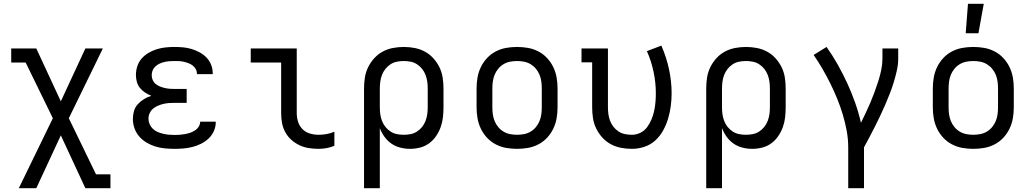

<svg xmlns="http://www.w3.org/2000/svg" viewBox="-20 -775 5440 1010"><path d="M79 215 258 -153 115 -446H39V-520H171L300 -242L429 -520H521L342 -153L485 142H561V215H429L300 -63L171 215Z M897 8Q872 8 846.5 5.5Q821 3 797 -4.5Q773 -12 751 -25Q729 -38 712.5 -57Q696 -76 687.5 -100Q679 -124 679 -150Q679 -171 685 -191.5Q691 -212 705.5 -227.5Q720 -243 738 -254Q756 -265 776 -271Q759 -278 743.5 -288Q728 -298 716.5 -312Q705 -326 700 -344Q695 -362 695 -381Q695 -404 702.5 -427Q710 -450 725.5 -467.5Q741 -485 761.5 -497Q782 -509 804.5 -516Q827 -523 850.5 -525.5Q874 -528 897 -528Q920 -528 942.5 -526Q965 -524 987 -517.5Q1009 -511 1029.5 -500Q1050 -489 1066 -472.5Q1082 -456 1090.5 -434.5Q1099 -413 1099 -390V-385H1016V-387Q1016 -400 1010 -411Q1004 -422 994 -430Q984 -438 972 -442.5Q960 -447 947.5 -450Q935 -453 922.5 -453.5Q910 -454 897 -454Q884 -454 871 -453Q858 -452 845 -449Q832 -446 820 -440.5Q808 -435 798 -426Q788 -417 783 -405Q778 -393 778 -379Q778 -366 783.5 -353.5Q789 -341 799 -333Q809 -325 821.5 -320Q834 -315 847 -312Q860 -309 873.5 -308Q887 -307 900 -307H962V-234H900Q885 -234 870 -233Q855 -232 840 -228.5Q825 -225 811 -219Q797 -213 785.5 -203.5Q774 -194 767.5 -180Q761 -166 761 -151Q761 -136 767 -122Q773 -108 784 -97.5Q795 -87 809 -81Q823 -75 837.5 -71.5Q852 -68 867 -66.5Q882 -65 897 -65Q911 -65 925 -66Q939 -67 953 -69.5Q967 -72 980 -76.5Q993 -81 1005 -88.5Q1017 -96 1025 -108.5Q1033 -121 1033 -135H1115V-132Q1115 -108 1105 -85.5Q1095 -63 1077.5 -46.5Q1060 -30 1038 -19Q1016 -8 992.5 -2Q969 4 945 6Q921 8 897 8Z M1656 8Q1630 8 1604.5 4Q1579 0 1555.5 -11Q1532 -22 1512.5 -39.5Q1493 -57 1480.5 -80Q1468 -103 1463.5 -128.5Q1459 -154 1459 -180V-446H1299V-520H1541V-180Q1541 -157 1548 -134.5Q1555 -112 1571.5 -95.5Q1588 -79 1610.5 -72.5Q1633 -66 1656 -66Q1678 -66 1699 -70Q1720 -74 1739 -82V-8Q1720 0 1699 4Q1678 8 1656 8Z M1895 215V-310Q1895 -339 1899.5 -367.5Q1904 -396 1916.5 -421.5Q1929 -447 1948.5 -468.5Q1968 -490 1993 -503.5Q2018 -517 2046.5 -522.5Q2075 -528 2104 -528Q2133 -528 2161.5 -522.5Q2190 -517 2215 -503.5Q2240 -490 2259.5 -468.5Q2279 -447 2291.5 -421.5Q2304 -396 2308.5 -367.5Q2313 -339 2313 -310V-210Q2313 -184 2310 -157.5Q2307 -131 2298 -106Q2289 -81 2273.5 -58.5Q2258 -36 2236.5 -20.5Q2215 -5 2189 1.5Q2163 8 2137 8Q2111 8 2085.5 1.5Q2060 -5 2039 -19.5Q2018 -34 2002.5 -55.5Q1987 -77 1978 -101V215ZM2104 -66Q2122 -66 2140 -69.5Q2158 -73 2173.5 -83Q2189 -93 2200.5 -107.5Q2212 -122 2218.5 -139Q2225 -156 2227.5 -174Q2230 -192 2230 -210V-310Q2230 -328 2227.5 -346Q2225 -364 2218.5 -381Q2212 -398 2200.5 -412.5Q2189 -427 2173.5 -437Q2158 -447 2140 -450.5Q2122 -454 2104 -454Q2086 -454 2068 -450.5Q2050 -447 2034.5 -437Q2019 -427 2007.5 -412.5Q1996 -398 1989.5 -381Q1983 -364 1980.5 -346Q1978 -328 1978 -310V-210Q1978 -192 1980.5 -174Q1983 -156 1989.5 -139Q1996 -122 2007.5 -107.5Q2019 -93 2034.5 -83Q2050 -73 2068 -69.5Q2086 -66 2104 -66Z M2700 8Q2671 8 2642.5 3Q2614 -2 2588 -15.5Q2562 -29 2542 -50.5Q2522 -72 2509.5 -98Q2497 -124 2492 -152.5Q2487 -181 2487 -210V-310Q2487 -339 2492 -367.5Q2497 -396 2509.5 -422Q2522 -448 2542 -469.5Q2562 -491 2588 -504.5Q2614 -518 2642.5 -523Q2671 -528 2700 -528Q2729 -528 2757.5 -523Q2786 -518 2812 -504.5Q2838 -491 2858 -469.5Q2878 -448 2890.5 -422Q2903 -396 2908 -367.5Q2913 -339 2913 -310V-210Q2913 -181 2908 -152.5Q2903 -124 2890.5 -98Q2878 -72 2858 -50.5Q2838 -29 2812 -15.5Q2786 -2 2757.5 3Q2729 8 2700 8ZM2700 -66Q2718 -66 2736.5 -69.5Q2755 -73 2771 -82.5Q2787 -92 2799 -106.5Q2811 -121 2818 -138Q2825 -155 2827.5 -173.5Q2830 -192 2830 -210V-310Q2830 -328 2827.5 -346.5Q2825 -365 2818 -382Q2811 -399 2799 -413.5Q2787 -428 2771 -437.5Q2755 -447 2736.5 -450.5Q2718 -454 2700 -454Q2682 -454 2663.5 -450.5Q2645 -447 2629 -437.5Q2613 -428 2601 -413.5Q2589 -399 2582 -382Q2575 -365 2572.5 -346.5Q2570 -328 2570 -310V-210Q2570 -192 2572.5 -173.5Q2575 -155 2582 -138Q2589 -121 2601 -106.5Q2613 -92 2629 -82.5Q2645 -73 2663.5 -69.5Q2682 -66 2700 -66Z M3304 8Q3275 8 3246.5 2.5Q3218 -3 3193 -16.5Q3168 -30 3148.5 -51.5Q3129 -73 3116.5 -98.5Q3104 -124 3099.5 -152.5Q3095 -181 3095 -210V-447H3039V-520H3178V-210Q3178 -192 3180.5 -174Q3183 -156 3189.5 -139Q3196 -122 3207.5 -107.5Q3219 -93 3234.5 -83Q3250 -73 3268 -69.5Q3286 -66 3304 -66Q3327 -66 3348.5 -76.5Q3370 -87 3384 -106Q3398 -125 3407 -146.5Q3416 -168 3421 -191Q3426 -214 3428 -237.5Q3430 -261 3430 -284Q3430 -341 3418 -397.5Q3406 -454 3383 -506L3459 -535Q3485 -476 3499 -412Q3513 -348 3513 -284Q3513 -250 3508.5 -216.5Q3504 -183 3494.5 -151Q3485 -119 3468.5 -89Q3452 -59 3427.5 -36.5Q3403 -14 3370.5 -3Q3338 8 3304 8Z M3695 215V-310Q3695 -339 3699.5 -367.5Q3704 -396 3716.5 -421.5Q3729 -447 3748.5 -468.5Q3768 -490 3793 -503.5Q3818 -517 3846.5 -522.5Q3875 -528 3904 -528Q3933 -528 3961.5 -522.5Q3990 -517 4015 -503.5Q4040 -490 4059.5 -468.5Q4079 -447 4091.5 -421.5Q4104 -396 4108.5 -367.5Q4113 -339 4113 -310V-210Q4113 -184 4110 -157.5Q4107 -131 4098 -106Q4089 -81 4073.5 -58.5Q4058 -36 4036.5 -20.5Q4015 -5 3989 1.5Q3963 8 3937 8Q3911 8 3885.5 1.5Q3860 -5 3839 -19.5Q3818 -34 3802.5 -55.5Q3787 -77 3778 -101V215ZM3904 -66Q3922 -66 3940 -69.5Q3958 -73 3973.5 -83Q3989 -93 4000.5 -107.5Q4012 -122 4018.5 -139Q4025 -156 4027.5 -174Q4030 -192 4030 -210V-310Q4030 -328 4027.5 -346Q4025 -364 4018.5 -381Q4012 -398 4000.5 -412.5Q3989 -427 3973.5 -437Q3958 -447 3940 -450.5Q3922 -454 3904 -454Q3886 -454 3868 -450.5Q3850 -447 3834.5 -437Q3819 -427 3807.5 -412.5Q3796 -398 3789.5 -381Q3783 -364 3780.5 -346Q3778 -328 3778 -310V-210Q3778 -192 3780.5 -174Q3783 -156 3789.5 -139Q3796 -122 3807.5 -107.5Q3819 -93 3834.5 -83Q3850 -73 3868 -69.5Q3886 -66 3904 -66Z M4442 215V0Q4442 -44 4434 -87Q4426 -130 4413.5 -172Q4401 -214 4384.5 -254.5Q4368 -295 4348.5 -334.5Q4329 -374 4307 -412Q4285 -450 4260 -486L4328 -528Q4360 -483 4387 -435Q4414 -387 4437 -337Q4460 -287 4478.5 -234.5Q4497 -182 4509 -129Q4522 -156 4535 -183Q4548 -210 4559.5 -237.5Q4571 -265 4581.5 -293.5Q4592 -322 4601 -350.5Q4610 -379 4616 -408.5Q4622 -438 4622 -468V-520H4705V-468Q4705 -436 4698 -405Q4691 -374 4682 -344Q4673 -314 4661.5 -284.5Q4650 -255 4637.5 -226Q4625 -197 4611.5 -168.5Q4598 -140 4584 -112Q4570 -84 4555 -56Q4540 -28 4525 0V215Z M5100 8Q5071 8 5042.5 3Q5014 -2 4988 -15.5Q4962 -29 4942 -50.5Q4922 -72 4909.5 -98Q4897 -124 4892 -152.5Q4887 -181 4887 -210V-310Q4887 -339 4892 -367.5Q4897 -396 4909.5 -422Q4922 -448 4942 -469.5Q4962 -491 4988 -504.5Q5014 -518 5042.5 -523Q5071 -528 5100 -528Q5129 -528 5157.5 -523Q5186 -518 5212 -504.5Q5238 -491 5258 -469.5Q5278 -448 5290.5 -422Q5303 -396 5308 -367.5Q5313 -339 5313 -310V-210Q5313 -181 5308 -152.5Q5303 -124 5290.5 -98Q5278 -72 5258 -50.5Q5238 -29 5212 -15.5Q5186 -2 5157.5 3Q5129 8 5100 8ZM5100 -66Q5118 -66 5136.5 -69.5Q5155 -73 5171 -82.5Q5187 -92 5199 -106.5Q5211 -121 5218 -138Q5225 -155 5227.5 -173.5Q5230 -192 5230 -210V-310Q5230 -328 5227.5 -346.5Q5225 -365 5218 -382Q5211 -399 5199 -413.5Q5187 -428 5171 -437.5Q5155 -447 5136.5 -450.5Q5118 -454 5100 -454Q5082 -454 5063.5 -450.5Q5045 -447 5029 -437.5Q5013 -428 5001 -413.5Q4989 -399 4982 -382Q4975 -365 4972.5 -346.5Q4970 -328 4970 -310V-210Q4970 -192 4972.5 -173.5Q4975 -155 4982 -138Q4989 -121 5001 -106.5Q5013 -92 5029 -82.5Q5045 -73 5063.5 -69.5Q5082 -66 5100 -66ZM5060 -600 5072 -755H5155L5127 -600Z"/></svg>

Font: Iosevka HT Extended
Style: Regular
Weight: 400
Width: 7
Monospace: yes
Designer: Belleve Invis
Foundry: Belleve Invis
Version: Version 32.3.0; ttfautohint (v1.8.4)